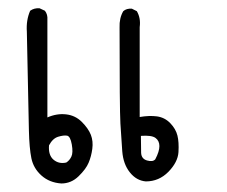

<svg xmlns="http://www.w3.org/2000/svg" viewBox="-20 -258 540 457"><path d="M126 178.7Q97.7 176.8 78.6 159.7Q59.6 142.6 54.7 118.7Q49.8 94.7 48.8 52.7Q47.9 10.7 43.9 -182.6Q42 -210 51.8 -232.4Q61.5 -239.3 74.2 -238.3L86.9 -232.4Q93.8 -223.6 92.8 -210.9V21.5Q115.2 11.7 137.2 14.2Q159.2 16.6 174.8 32.2Q190.4 47.9 196.3 63Q202.1 78.1 199.7 96.2Q197.3 114.3 190.9 129.4Q184.6 144.5 167 161.6Q149.4 178.7 126 178.7ZM327.1 173.8Q304.7 171.9 289.1 152.3Q273.4 132.8 271 102.1Q268.6 71.3 266.6 36.1Q264.6 1 264.6 -192.4Q263.7 -214.8 273.4 -231.4Q281.2 -238.3 293.9 -237.3L305.7 -231.4Q315.4 -214.8 312.5 -193.4V20.5Q335 16.6 353.5 19Q372.1 21.5 385.3 35.2Q398.4 48.8 402.3 64.5Q406.2 80.1 404.8 104Q403.3 127.9 380.9 150.9Q358.4 173.8 327.1 173.8ZM137.7 128.9Q145.5 124 149.9 114.7Q154.3 105.5 150.9 85.9Q147.5 66.4 139.6 64.9Q131.8 63.5 118.7 67.4Q105.5 71.3 96.7 87.9Q94.7 111.3 107.4 122.1Q120.1 132.8 137.7 128.9ZM349.6 121.1Q359.4 102.5 359.4 89.8Q359.4 77.1 350.1 70.3Q340.8 63.5 315.4 65.4Q315.4 90.8 315.9 105.5Q316.4 120.1 330.1 124Q343.8 127.9 349.6 121.1Z"/></svg>

Font: JasonHandwriting2
Style: Regular
Weight: 400
Version: Version 1.05.10